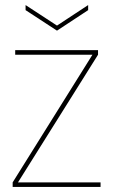

<svg xmlns="http://www.w3.org/2000/svg" viewBox="-20 -738 447 758"><path d="M367 -540V-522L51 -18H377V0H30V-18L345 -522H40V-540ZM205 -637 328 -718V-698L205 -617L81 -698V-718Z"/></svg>

Font: Poppins Thin
Style: Regular
Weight: 250
Designer: Ninad Kale (Devanagari), Jonny Pinhorn (Latin)
Foundry: Indian Type Foundry
Version: Version 3.200;PS 1.000;hotconv 16.6.54;makeotf.lib2.5.65590